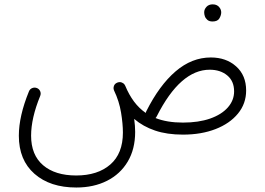

<svg xmlns="http://www.w3.org/2000/svg" viewBox="-20 -587 1192 865"><path d="M64.9 24.4Q64.9 -64 110.4 -175.3Q114.7 -186 125.2 -190.2Q135.7 -194.3 146 -190.4Q156.2 -186.5 160.9 -176.3Q165.5 -166 161.1 -154.8Q120.1 -54.7 120.1 24.4Q120.1 111.3 174.3 157.5Q228.5 203.6 323.2 203.6Q419.9 203.6 476.8 154.3Q533.7 105 533.7 10.3Q533.7 -28.8 525.4 -79.8Q517.1 -130.9 493.7 -179.7Q490.7 -186.5 491.7 -193.4Q493.7 -209 508.3 -214.8Q510.7 -215.8 513.2 -216.3Q524.9 -219.2 534.7 -211.9Q534.7 -211.9 535.2 -211.9Q535.6 -211.4 536.1 -211.4Q541.5 -207 544.4 -200.2Q561 -160.2 583.7 -129.6Q606.4 -99.1 636.7 -78.1Q637.2 -82 639.2 -85.9Q697.8 -202.6 771 -265.4Q844.2 -328.1 929.7 -328.1Q999 -328.1 1043.9 -287.8Q1088.9 -247.6 1088.9 -179.2Q1088.9 -120.1 1052 -75.2Q1015.1 -30.3 950.9 -5.4Q886.7 19.5 804.2 19.5Q732.4 19.5 678.5 1.2Q624.5 -17.1 584.5 -51.3Q588.9 -20 588.9 7.3Q588.9 85 555.4 141.1Q522 197.3 462.2 227.5Q402.3 257.8 323.7 257.8Q205.6 257.8 135.3 196Q64.9 134.3 64.9 24.4ZM686.5 -63.5Q684.1 -58.6 680.7 -55.2Q732.4 -34.7 804.2 -34.7Q874.5 -34.7 926.3 -52.7Q978 -70.8 1006.3 -102.8Q1034.7 -134.8 1034.7 -175.3Q1034.7 -221.7 1003.7 -247.3Q972.7 -272.9 924.8 -272.9Q792.5 -272.9 686.5 -63.5ZM899.9 -531.7Q899.9 -544.9 910.2 -556.2Q920.4 -567.4 938.5 -567.4Q960 -567.4 970.7 -550.8Q976.6 -541.5 976.6 -530.8Q976.6 -518.6 968.5 -504.4Q960.4 -490.2 937.5 -490.2Q922.4 -490.2 914.1 -497.6Q905.8 -504.9 902.8 -514.2Q899.9 -522.5 899.9 -531.7Z"/></svg>

Font: Mikhak Light
Style: Regular
Weight: 300
Designer: Amin Abedi
Version: Version 3.3